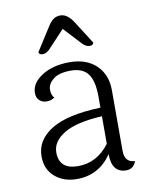

<svg xmlns="http://www.w3.org/2000/svg" viewBox="-83 -787 682 858"><g transform="rotate(-10 258.0 -358.5)"><path d="M175 -584Q159 -568 143 -568Q127 -568 125 -580L190 -682Q204 -705 217.5 -715Q231 -725 250 -725Q282 -725 309 -682L374 -580Q372 -568 356 -568Q340 -568 324 -584L250 -664ZM126 -125Q126 -48 212 -48Q298 -48 355 -124V-249Q239 -243 182.5 -209Q126 -175 126 -125ZM419 -356V-80Q419 -28 466 -26Q453 8 421 8Q355 8 355 -77Q297 8 197 8Q137 8 97.5 -26Q58 -60 58 -119Q58 -193 131 -238Q204 -283 355 -288V-339Q355 -409 331 -441.5Q307 -474 253 -474Q199 -474 173 -453Q147 -432 147 -406.5Q147 -381 160 -368Q143 -357 124 -357Q105 -357 91.5 -369Q78 -381 78 -403Q78 -448 128 -480Q178 -512 254 -512Q330 -512 374.5 -469.5Q419 -427 419 -356Z"/></g></svg>

Font: Laila Light
Style: Regular
Weight: 300
Designer: Hitesh Malaviya
Foundry: Indian Type Foundry
Version: Version 1.302;PS 1.0;hotconv 1.0.78;makeotf.lib2.5.61930; tt